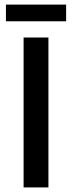

<svg xmlns="http://www.w3.org/2000/svg" viewBox="-20 -818 314 838"><path d="M83 0V-654.3H191.4V0ZM5.9 -725.1V-797.9H268.6V-725.1Z"/></svg>

Font: Varta
Style: Bold
Weight: 700
Designer: Joana Correia, Viktoriya Grabowska, Eben Sorkin
Foundry: Sorkin Type
Version: Version 1.002; ttfautohint (v1.3) -l 8 -r 24 -G 200 -x 12 -H